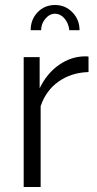

<svg xmlns="http://www.w3.org/2000/svg" viewBox="-20 -750 391 770"><path d="M201 -695Q179 -695 162 -675Q145 -655 145 -629H103Q103 -672 131 -701Q159 -730 201 -730Q242 -730 270.5 -700.5Q299 -671 299 -629H258Q255 -657 238.5 -676Q222 -695 201 -695ZM335 -523V-461Q266 -459 215 -423Q164 -387 143 -324V0H75V-521H139V-396Q168 -456 217 -490Q266 -524 322 -524Q332 -524 335 -523Z"/></svg>

Font: Raleway
Style: Regular
Weight: 400
Designer: Matt McInerney, Pablo Impallari, Rodrigo Fuenzalida
Foundry: Matt McInerney, Pablo Impallari, Rodrigo Fuenzalida
Version: Version 1.000;PS 001.001;hotconv 1.0.56; ttfautohint (v1.5)